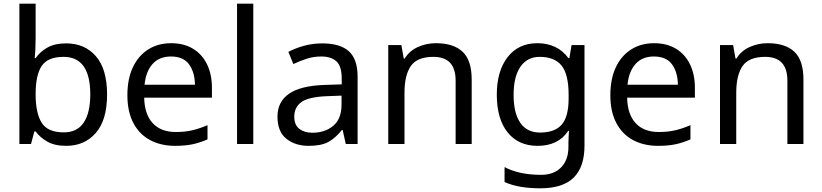

<svg xmlns="http://www.w3.org/2000/svg" viewBox="-20 -780 4453 1040"><path d="M173 -575Q173 -541 171.5 -511.5Q170 -482 168 -465H173Q196 -499 236 -522Q276 -545 339 -545Q439 -545 499.5 -475.5Q560 -406 560 -268Q560 -130 499 -60Q438 10 339 10Q276 10 236 -13Q196 -36 173 -68H166L148 0H85V-760H173ZM324 -472Q239 -472 206 -423Q173 -374 173 -271V-267Q173 -168 205.5 -115.5Q238 -63 326 -63Q398 -63 433.5 -116Q469 -169 469 -269Q469 -472 324 -472Z M907 -546Q976 -546 1025.5 -516Q1075 -486 1101.5 -431.5Q1128 -377 1128 -304V-251H761Q763 -160 807.5 -112.5Q852 -65 932 -65Q983 -65 1022.5 -74.5Q1062 -84 1104 -102V-25Q1063 -7 1023 1.5Q983 10 928 10Q852 10 793.5 -21Q735 -52 702.5 -113.5Q670 -175 670 -264Q670 -352 699.5 -415Q729 -478 782.5 -512Q836 -546 907 -546ZM906 -474Q843 -474 806.5 -433.5Q770 -393 763 -321H1036Q1035 -389 1004 -431.5Q973 -474 906 -474Z M1352 0H1264V-760H1352Z M1725 -545Q1823 -545 1870 -502Q1917 -459 1917 -365V0H1853L1836 -76H1832Q1797 -32 1758.5 -11Q1720 10 1652 10Q1579 10 1531 -28.5Q1483 -67 1483 -149Q1483 -229 1546 -272.5Q1609 -316 1740 -320L1831 -323V-355Q1831 -422 1802 -448Q1773 -474 1720 -474Q1678 -474 1640 -461.5Q1602 -449 1569 -433L1542 -499Q1577 -518 1625 -531.5Q1673 -545 1725 -545ZM1751 -259Q1651 -255 1612.5 -227Q1574 -199 1574 -148Q1574 -103 1601.5 -82Q1629 -61 1672 -61Q1740 -61 1785 -98.5Q1830 -136 1830 -214V-262Z M2341 -546Q2437 -546 2486 -499.5Q2535 -453 2535 -349V0H2448V-343Q2448 -472 2328 -472Q2239 -472 2205 -422Q2171 -372 2171 -278V0H2083V-536H2154L2167 -463H2172Q2198 -505 2244 -525.5Q2290 -546 2341 -546Z M2891 -546Q2944 -546 2986.5 -526Q3029 -506 3059 -465H3064L3076 -536H3146V9Q3146 124 3087.5 182Q3029 240 2906 240Q2788 240 2713 206V125Q2792 167 2911 167Q2980 167 3019.5 126.5Q3059 86 3059 16V-5Q3059 -17 3060 -39.5Q3061 -62 3062 -71H3058Q3004 10 2892 10Q2788 10 2729.5 -63Q2671 -136 2671 -267Q2671 -395 2729.5 -470.5Q2788 -546 2891 -546ZM2903 -472Q2836 -472 2799 -418.5Q2762 -365 2762 -266Q2762 -167 2798.5 -114.5Q2835 -62 2905 -62Q2986 -62 3023 -105.5Q3060 -149 3060 -246V-267Q3060 -377 3022 -424.5Q2984 -472 2903 -472Z M3523 -546Q3592 -546 3641.5 -516Q3691 -486 3717.5 -431.5Q3744 -377 3744 -304V-251H3377Q3379 -160 3423.5 -112.5Q3468 -65 3548 -65Q3599 -65 3638.5 -74.5Q3678 -84 3720 -102V-25Q3679 -7 3639 1.5Q3599 10 3544 10Q3468 10 3409.5 -21Q3351 -52 3318.5 -113.5Q3286 -175 3286 -264Q3286 -352 3315.5 -415Q3345 -478 3398.5 -512Q3452 -546 3523 -546ZM3522 -474Q3459 -474 3422.5 -433.5Q3386 -393 3379 -321H3652Q3651 -389 3620 -431.5Q3589 -474 3522 -474Z M4138 -546Q4234 -546 4283 -499.5Q4332 -453 4332 -349V0H4245V-343Q4245 -472 4125 -472Q4036 -472 4002 -422Q3968 -372 3968 -278V0H3880V-536H3951L3964 -463H3969Q3995 -505 4041 -525.5Q4087 -546 4138 -546Z"/></svg>

Font: Noto Sans Wancho
Style: Regular
Weight: 400
Designer: Monotype Design Team
Foundry: Monotype Imaging Inc.
Version: Version 2.001; ttfautohint (v1.8.4.7-5d5b)